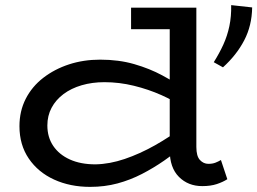

<svg xmlns="http://www.w3.org/2000/svg" viewBox="-20 -716 1005 750"><path d="M332 14Q254 14 191.5 -14.5Q129 -43 92.5 -96.5Q56 -150 56 -223Q56 -282 80.5 -330Q105 -378 149 -412Q193 -446 249.5 -464.5Q306 -483 371 -483Q444 -483 504.5 -465.5Q565 -448 614 -421.5Q663 -395 700 -369V-295Q661 -322 610.5 -344.5Q560 -367 503 -381Q446 -395 388 -395Q340 -395 299 -383Q258 -371 228 -348.5Q198 -326 181.5 -295Q165 -264 165 -226Q165 -180 188 -146Q211 -112 253 -93Q295 -74 353 -74Q408 -75 467 -95Q526 -115 585.5 -148.5Q645 -182 700 -224V-147Q662 -117 621 -88.5Q580 -60 534.5 -36.5Q489 -13 439 0.5Q389 14 332 14ZM770 11Q715 11 679 -25Q643 -61 643 -129V-686H747V-142Q747 -106 761 -91Q775 -76 794 -76Q810 -76 821.5 -80.5Q833 -85 843 -91L868 -16Q851 -5 827 3Q803 11 770 11ZM492 -602V-686H732V-602ZM883 -696 965 -687Q964 -616 934 -558.5Q904 -501 851 -453L815 -473Q837 -508 852.5 -542Q868 -576 876 -614Q884 -652 883 -696Z"/></svg>

Font: BioRhyme SemiExpanded
Style: Regular
Weight: 400
Width: 6
Designer: Aoife Mooney
Foundry: Aoife Mooney Type
Version: Version 1.600;gftools[0.9.33]